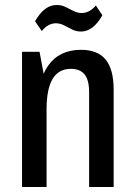

<svg xmlns="http://www.w3.org/2000/svg" viewBox="-20 -747 536 767"><path d="M336 -379Q336 -427 318 -449.5Q300 -472 263 -472Q214 -472 190 -431.5Q166 -391 166 -310L128 -241V-296Q128 -422 172.5 -485Q217 -548 304 -548Q370 -548 402 -509Q434 -470 434 -389V0H336ZM68 -540H138L166 -390V0H68ZM120 -662Q138 -694 159.5 -710.5Q181 -727 206 -727Q226 -727 242 -719Q258 -711 274 -703Q290 -695 306 -695Q321 -695 335 -702Q349 -709 363 -725L389 -686Q371 -654 349.5 -637.5Q328 -621 304 -621Q284 -621 267.5 -629.5Q251 -638 235.5 -646Q220 -654 203 -654Q188 -654 174 -646.5Q160 -639 147 -623Z"/></svg>

Font: Pathway Extreme Condensed Medium
Style: Regular
Weight: 500
Width: 3
Version: Version 1.001;gftools[0.9.26]